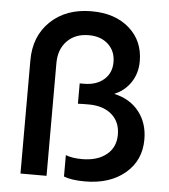

<svg xmlns="http://www.w3.org/2000/svg" viewBox="-53 -787 743 845"><g transform="rotate(5 318.5 -364.5)"><path d="M67.9 0V-500Q67.9 -607.9 137 -673.3Q206.1 -738.8 317.9 -738.8Q421.9 -738.8 484.9 -683.3Q547.9 -627.9 547.9 -538.1Q547.9 -484.9 521.2 -444.8Q494.6 -404.8 450.2 -386.2V-384.8Q519 -369.6 558.6 -319.3Q598.1 -269 598.1 -196.8Q598.1 -104 530.5 -47.1Q462.9 9.8 353 9.8Q293 9.8 259.8 -3.9V-98.1Q289.6 -86.9 332 -86.9Q399.4 -86.9 439.7 -119.1Q480 -151.4 480 -208Q480 -264.2 442.4 -296.6Q404.8 -329.1 340.8 -329.1Q307.1 -329.1 293 -328.1V-418H312Q366.2 -418 399.7 -446.8Q433.1 -475.6 433.1 -523.9Q433.1 -572.8 400.6 -602.8Q368.2 -632.8 314.9 -632.8Q254.9 -632.8 219 -595.9Q183.1 -559.1 183.1 -498V0Z"/></g></svg>

Font: BDO Grotesk Medium
Style: Regular
Weight: 500
Designer: Deni Anggara
Foundry: Lokal Container
Version: Version 2.000